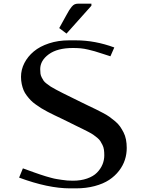

<svg xmlns="http://www.w3.org/2000/svg" viewBox="-20 -1010 790 1040"><path d="M475.1 -979 340.3 -828.1 300.8 -857.9 339.4 -927.7Q350.6 -947.8 355 -955.1Q359.4 -962.4 367.9 -972.9Q376.5 -983.4 384.8 -986.8Q393.1 -990.2 404.3 -990.2H475.1ZM349.1 -350.1Q334.5 -357.4 311 -368.7Q287.6 -379.9 273.2 -386.7Q258.8 -393.6 237.8 -404.5Q216.8 -415.5 203.6 -423.8Q190.4 -432.1 173.6 -444.1Q156.7 -456.1 146.5 -466.8Q136.2 -477.5 125 -492.2Q113.8 -506.8 107.7 -521.7Q101.6 -536.6 97.7 -554.9Q93.8 -573.2 93.8 -593.8Q93.8 -632.8 112.1 -668.5Q130.4 -704.1 163.1 -731.4Q195.8 -758.8 245.4 -775.1Q294.9 -791.5 354 -791.5H390.6Q494.6 -791.5 599.1 -752.9L578.1 -705.1Q566.9 -708.5 535.6 -718.8Q504.4 -729 493.2 -732.2Q481.9 -735.4 459 -741Q436 -746.6 416.7 -748.3Q397.5 -750 375 -750Q291 -750 244.4 -716.1Q197.8 -682.1 197.8 -635.3Q197.8 -621.6 199.2 -611.1Q200.7 -600.6 206.1 -590.3Q211.4 -580.1 216.1 -573Q220.7 -565.9 233.2 -556.4Q245.6 -546.9 254.6 -541Q263.7 -535.2 284.7 -523.9Q305.7 -512.7 320.1 -505.6Q334.5 -498.5 365 -483.4Q395.5 -468.3 417.5 -457.5Q432.6 -449.7 458.5 -437.5Q484.4 -425.3 499.8 -417.7Q515.1 -410.2 537.4 -398.4Q559.6 -386.7 573.2 -377Q586.9 -367.2 603.5 -353.3Q620.1 -339.4 630.1 -325Q640.1 -310.5 649.2 -293Q658.2 -275.4 662.4 -254.2Q666.5 -232.9 666.5 -208.5Q666.5 -175.3 656.5 -144.3Q646.5 -113.3 624.8 -85Q603 -56.6 571.3 -35.6Q539.6 -14.6 493.2 -2.2Q446.8 10.3 390.6 10.3H359.4Q240.7 10.3 83.5 -47.9L104 -98.1Q111.8 -95.2 136.5 -86.4Q161.1 -77.6 168.9 -74.7Q176.8 -71.8 197.8 -64.7Q218.8 -57.6 228.3 -54.9Q237.8 -52.2 256.1 -47.1Q274.4 -42 286.1 -40.3Q297.9 -38.6 314 -35.9Q330.1 -33.2 344.7 -32.2Q359.4 -31.2 375 -31.2Q418 -31.2 451.7 -43Q485.4 -54.7 505.1 -74.7Q524.9 -94.7 534.9 -118.7Q544.9 -142.6 544.9 -168.9Q544.9 -185.5 543 -199.2Q541 -212.9 535.2 -224.6Q529.3 -236.3 523.7 -245.4Q518.1 -254.4 506.6 -263.9Q495.1 -273.4 485.6 -280Q476.1 -286.6 458.3 -295.9Q440.4 -305.2 427.5 -311.5Q414.6 -317.9 390.4 -329.6Q366.2 -341.3 349.1 -350.1Z"/></svg>

Font: Resagnicto
Style: Bold
Weight: 700
Version: Version 0.9991